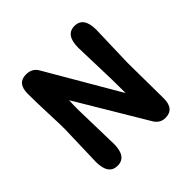

<svg xmlns="http://www.w3.org/2000/svg" viewBox="-188 -946 1142 1142"><g transform="rotate(-45 382.5 -375.0)"><path d="M655 -380 658 -80Q658 10 583 10Q539 10 514 -31L252 -470Q250 -446 250 -390L257 -98Q257 10 181 10Q105 10 105 -98L113 -370Q113 -407 109 -505Q105 -603 105 -671Q105 -760 179 -760Q230 -760 253 -720L520 -262L519 -380L511 -652Q511 -760 587 -760Q663 -760 663 -652Z"/></g></svg>

Font: Delius Unicase
Style: Bold
Weight: 700
Designer: Natalia Raices
Foundry: Natalia Raices
Version: Version 1.001